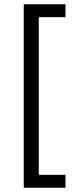

<svg xmlns="http://www.w3.org/2000/svg" viewBox="-20 -762 351 906"><path d="M92 -742H289V-681H163V63H289V124H92Z"/></svg>

Font: Alexandria Light
Style: Regular
Weight: 300
Designer: Mohamed Gaber
Foundry: Kief Type Foundry
Version: Version 5.100